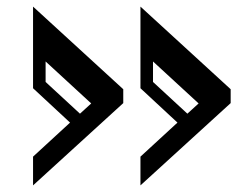

<svg xmlns="http://www.w3.org/2000/svg" viewBox="-20 -569 718 581"><path d="M405 -8V-95L517 -198L405 -302V-549L678 -299V-257ZM80 -8V-95L192 -198L80 -302V-549L353 -299V-257ZM222 -225 256 -256 118 -383V-321ZM547 -225 581 -256 443 -383V-321Z"/></svg>

Font: Diplomata SC
Style: Regular
Weight: 400
Designer: Eduardo Rodriguez Tunni
Foundry: Eduardo Rodriguez Tunni
Version: Version 1.002; ttfautohint (v1.8.4.7-5d5b);gftools[0.9.23]